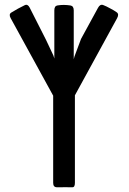

<svg xmlns="http://www.w3.org/2000/svg" viewBox="-20 -803 543 811"><path d="M445.3 -767.6Q462.4 -758.8 473.1 -751Q483.9 -743.2 474.6 -726.1L296.4 -400.4V-30.3Q296.4 -11.7 285.6 -12Q274.9 -12.2 256.3 -12.2Q237.8 -12.2 221.2 -12Q204.6 -11.7 204.6 -30.3V-398.9L24.9 -726.6Q16.1 -742.7 27.8 -750Q39.6 -757.3 55.9 -766.4Q72.3 -775.4 84.7 -781.2Q97.2 -787.1 105.5 -770.5L174.3 -634.8L205.6 -568.4L209.5 -555.7V-620.1V-759.3Q209.5 -777.8 222.4 -780Q235.4 -782.2 249 -782.2Q262.7 -782.2 277.1 -780Q291.5 -777.8 291.5 -759.3V-621.6V-552.7L294.4 -564L322.3 -638.7Q370.6 -726.6 394 -770Q402.8 -786.6 415.8 -781.7Q428.7 -776.9 445.3 -767.6Z"/></svg>

Font: Tonyukuk
Style: Regular
Weight: 400
Designer: facebook.com/biligbitig
Foundry: facebook.com/biligbitig
Version: Version 1.0